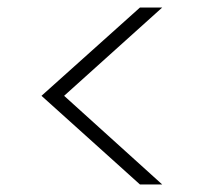

<svg xmlns="http://www.w3.org/2000/svg" viewBox="-20 -521 540 509"><path d="M410 -32H351L90 -267L351 -501H410L150 -267Z"/></svg>

Font: DM Sans 17pt ExtraLight
Style: Regular
Weight: 250
Version: Version 4.004;gftools[0.9.30]